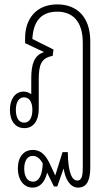

<svg xmlns="http://www.w3.org/2000/svg" viewBox="-20 -577 505 872"><path d="M128 275C164 275 185 246 194 207L225 270H240L269 188C276 236 298 275 335 275C380 275 390 232 390 181V-389C390 -503 327 -557 240 -557C146 -557 94 -493 94 -404V-381L179 -341V-340C136 -326 122 -287 122 -221V-149C112 -156 101 -161 87 -161C50 -161 25 -128 25 -78C25 -27 50 5 91 5C131 5 156 -28 156 -82V-217C156 -280 166 -314 219 -323L223 -352L127 -400C131 -479 166 -524 240 -524C309 -524 356 -481 356 -383V176C356 212 355 243 331 243C306 243 289 205 288 114H264L231 220L210 175C194 139 173 104 129 104C88 104 61 135 61 189C61 239 88 275 128 275ZM90 -20C66 -20 52 -41 52 -78C52 -113 66 -135 89 -135C113 -135 127 -114 127 -78C127 -41 113 -20 90 -20ZM130 248C104 248 90 224 90 189C90 157 102 131 129 131C147 131 162 143 174 165C173 209 161 248 130 248Z"/></svg>

Font: Noto Sans Thai Looped ExtraCondensed ExtraLight
Style: Regular
Weight: 200
Width: 2
Designer: Sasikarn Vongin, Ben Mitchell
Foundry: The Fontpad Ltd
Version: Version 1.001